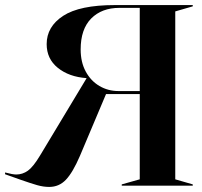

<svg xmlns="http://www.w3.org/2000/svg" viewBox="-50 -732 798 757"><path d="M32 -23 -30 -45V-52Q0 -44 14 -44Q39 -44 60 -59Q81 -74 108 -119L291 -423V-424Q222 -429 178 -464.5Q134 -500 134 -558Q134 -627 199 -669.5Q264 -712 403 -712H710V-707L641 -687V-25L710 -5V0H430V-5L501 -25V-361H368L265 -117Q237 -52 210 -23.5Q183 5 144 5Q121 5 96.5 -2Q72 -9 32 -23ZM417 -373H501V-701H421Q351 -701 309.5 -659Q268 -617 268 -537Q268 -487 288 -450Q308 -413 342 -393Q376 -373 417 -373Z"/></svg>

Font: Nyght Serif Medium
Style: Regular
Weight: 500
Designer: Maksym Kobuzan
Version: Version 0.410